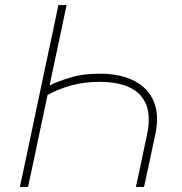

<svg xmlns="http://www.w3.org/2000/svg" viewBox="-20 -733 712 753"><path d="M58 0Q71 -60.5 83 -116.5Q94.5 -173 108.5 -238L158 -472.5Q172.5 -539.5 184.5 -596.2Q196.5 -653 209 -713H241Q228.5 -653 216.5 -596.2Q204.5 -539.5 190 -472L174.5 -398Q205.5 -413.5 255.2 -428.8Q305 -444 371 -444Q451.5 -444 506 -416.2Q560.5 -388.5 583 -335.5Q596 -304.5 596 -266.5Q596 -238 589 -206Q587 -195.5 585 -186Q583 -176.5 580.5 -166Q571 -120.5 562.8 -82.2Q554.5 -44 545 0H513Q523 -46 532 -88Q540.5 -129.5 551 -179L557.5 -209.5Q563.5 -238.5 563.5 -264Q563.5 -322.5 530.5 -359.5Q482.5 -412 370.5 -412Q311.5 -412 261.2 -398.5Q211 -385 166.5 -360.5L140.5 -238Q126.5 -173 115 -116.5Q103 -60 90 0Z"/></svg>

Font: Heraclito Thin
Style: Italic
Weight: 100
Italic angle: -12°
Designer: Kostas Bartsokas (font) & Cristiano Sobral (main changes)
Foundry: Kostas Bartsokas (font) & Cristiano Sobral (main changes)
Version: Version 1.00;July 8, 2020;FontCreator 13.0.0.2655 64-bit